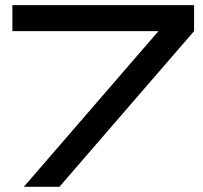

<svg xmlns="http://www.w3.org/2000/svg" viewBox="-20 -720 781 740"><path d="M728 -600.1 209 0H71.8L590.8 -600.1H27.8V-700.2H728Z"/></svg>

Font: Bruno Ace SC
Style: Regular
Weight: 400
Designer: Astigmatic (AOETI)
Foundry: Astigmatic (AOETI)
Version: Version 1.000